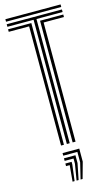

<svg xmlns="http://www.w3.org/2000/svg" viewBox="-151 -852 651 1126"><g transform="rotate(-15 174.5 -289.0)"><path d="M7 -784.8V-800H342.2V-784.8ZM166 0V-754H7V-769.5H342.2V-754H183.5V0ZM130.8 0V-723.5H7V-738.8H148.2V0ZM201.2 0V-738.8H342.2V-723.5H218.8V0ZM189.8 222.2 213.5 124.2V60.8H127.8V45H229.2V124.2L202 222.2ZM165.5 222.2 181.8 124.2V92.5H127.8V76.8H197.5V124.2L177.8 222.2ZM141.2 222.2 150 124.2H127.8V108.5H165.8V124.2L153.5 222.2Z"/></g></svg>

Font: Big Shoulders Inline Text Medium
Style: Regular
Weight: 500
Designer: Patric King
Foundry: XO Type Co
Version: Version 1.000